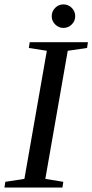

<svg xmlns="http://www.w3.org/2000/svg" viewBox="-24 -845 416 865"><path d="M180.2 -39.1 261.2 -25.9 257.3 0H-3.9L0 -25.9L85.9 -39.1L187 -616.2L106 -628.9L109.9 -654.8H372.1L368.2 -628.9L281.2 -616.2ZM314.9 -772Q314.9 -750.5 299.3 -734.9Q283.7 -719.2 261.7 -719.2Q240.2 -719.2 224.6 -734.9Q209 -750.5 209 -772Q209 -793.9 224.6 -809.6Q240.2 -825.2 261.7 -825.2Q283.7 -825.2 299.3 -809.6Q314.9 -793.9 314.9 -772Z"/></svg>

Font: Liberation Serif
Style: Italic
Weight: 400
Italic angle: -16.333°
Designer: Steve Matteson
Foundry: Ascender Corporation
Version: Version 2.1.5